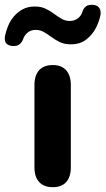

<svg xmlns="http://www.w3.org/2000/svg" viewBox="-85 -769 438 797"><path d="M134 8Q97 8 77.5 -13.5Q58 -35 58 -74V-416Q58 -456 77.5 -477.5Q97 -499 134 -499Q170 -499 189.5 -477.5Q209 -456 209 -416V-74Q209 -35 190 -13.5Q171 8 134 8ZM-32 -578Q-50 -579 -59 -589Q-68 -599 -64 -621Q-60 -640 -51.5 -661Q-43 -682 -28 -700Q-13 -718 8.5 -730Q30 -742 59 -742Q85 -742 104 -733Q123 -724 139 -712Q155 -700 170.5 -691Q186 -682 205 -682Q224 -682 238.5 -693Q253 -704 258 -723Q263 -736 272.5 -743Q282 -750 300 -749Q318 -748 326.5 -737Q335 -726 332 -706Q327 -680 312.5 -652Q298 -624 272.5 -604.5Q247 -585 209 -585Q183 -585 164 -594Q145 -603 129 -615Q113 -627 97 -636Q81 -645 63 -645Q44 -645 30 -634Q16 -623 10 -604Q6 -594 -3.5 -585.5Q-13 -577 -32 -578Z"/></svg>

Font: Nunito ExtraLight ExtraBold
Style: Regular
Weight: 800
Version: Version 3.602